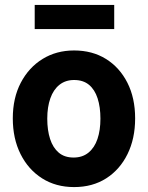

<svg xmlns="http://www.w3.org/2000/svg" viewBox="-20 -745 600 780"><path d="M281 15Q207 15 151 -20.5Q95 -56 63.5 -119Q32 -182 32 -264Q32 -347 64.5 -409Q97 -471 153 -505.5Q209 -540 281 -540Q355 -540 410.5 -505.5Q466 -471 497.5 -409Q529 -347 529 -264Q529 -182 498 -119Q467 -56 411.5 -20.5Q356 15 281 15ZM279 -105Q315 -105 339.5 -125Q364 -145 376 -180.5Q388 -216 388 -263Q388 -310 376.5 -345.5Q365 -381 341.5 -400.5Q318 -420 281 -420Q246 -420 221.5 -400.5Q197 -381 184.5 -345.5Q172 -310 172 -263Q172 -216 183.5 -180.5Q195 -145 218.5 -125Q242 -105 279 -105ZM121 -627V-725H444V-627Z"/></svg>

Font: Ubuntu Sans Mono
Style: Regular
Weight: 400
Monospace: yes
Designer: Dalton Maag Ltd
Foundry: Dalton Maag Ltd
Version: Version 1.006